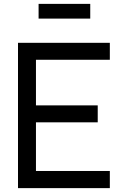

<svg xmlns="http://www.w3.org/2000/svg" viewBox="-20 -971 639 991"><path d="M445.8 -951H179.2V-875H445.8ZM546.9 -662.5V-750H72.9V0H546.9V-88.5H165.6V-339.6H484.4V-427.1H165.6V-662.5Z"/></svg>

Font: Manrope3 Medium
Style: Regular
Weight: 500
Width: 4
Designer: Mikhail Sharanda
Foundry: Mikhail Sharanda
Version: Version 3.000;PS 003.000;hotconv 1.0.88;makeotf.lib2.5.64775